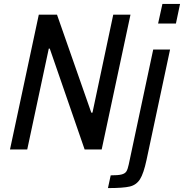

<svg xmlns="http://www.w3.org/2000/svg" viewBox="-20 -763 939 980"><path d="M31 0 178 -688H271L446 -188H452L558 -688H646L499 0H412L234 -515H229L119 0ZM787 -643 809 -743H899L878 -643ZM637 77 762 -510H848L728 53Q713 123 694.5 152Q676 181 642.5 189Q609 197 531 197L545 132Q583 132 600.5 127.5Q618 123 625 112Q632 101 637 77Z"/></svg>

Font: Saira Semi Condensed
Style: Italic
Weight: 400
Width: 4
Italic angle: -12°
Designer: Hector Gatti with collaboration of the Omnibus-Type team
Foundry: Omnibus-Type
Version: Version 1.001; ttfautohint (v1.8)